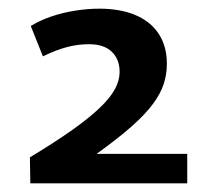

<svg xmlns="http://www.w3.org/2000/svg" viewBox="-20 -793 498 443"><path d="M50 -370 49 -430Q107 -465 146.5 -493Q186 -521 210.5 -544.5Q235 -568 245.5 -588Q256 -608 256 -627Q256 -656 238 -673.5Q220 -691 185 -691Q160 -691 135 -684.5Q110 -678 79 -663L51 -733Q72 -746 98.5 -755Q125 -764 154 -768.5Q183 -773 209 -773Q258 -773 293 -758Q328 -743 346.5 -714.5Q365 -686 365 -646Q365 -622 358 -600Q351 -578 333.5 -554Q316 -530 284.5 -502Q253 -474 203 -438H412V-370Z"/></svg>

Font: Georama SemiExpanded SemiBold
Style: Regular
Weight: 600
Width: 6
Designer: Jean-Baptiste Levee
Foundry: Production Type
Version: Version 1.001